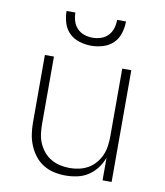

<svg xmlns="http://www.w3.org/2000/svg" viewBox="-84 -820 769 897"><g transform="rotate(10 300.0 -371.0)"><path d="M287 8Q259 8 232 2Q205 -4 181.5 -18.5Q158 -33 141 -55Q124 -77 113.5 -102.5Q103 -128 99 -155Q95 -182 95 -210V-530H138V-210Q138 -187 141 -164Q144 -141 153 -120Q162 -99 177 -81Q192 -63 212 -51.5Q232 -40 254.5 -35Q277 -30 300 -30Q323 -30 345.5 -35Q368 -40 388 -51.5Q408 -63 423 -81Q438 -99 447 -120Q456 -141 459 -164Q462 -187 462 -210V-530H505V0H462V-107Q452 -80 435 -57.5Q418 -35 394.5 -19.5Q371 -4 343 2Q315 8 287 8ZM300 -610Q272 -610 244 -618.5Q216 -627 196 -646.5Q176 -666 167.5 -694Q159 -722 159 -750H201Q201 -730 207 -710Q213 -690 227 -675.5Q241 -661 260.5 -654.5Q280 -648 300 -648Q320 -648 339.5 -654.5Q359 -661 373 -675.5Q387 -690 393 -710Q399 -730 399 -750H441Q441 -722 432.5 -694Q424 -666 404 -646.5Q384 -627 356 -618.5Q328 -610 300 -610Z"/></g></svg>

Font: Iosevka Curly XLtEx
Style: Regular
Weight: 200
Width: 7
Monospace: yes
Designer: Belleve Invis
Foundry: Belleve Invis
Version: Version 11.1.0; ttfautohint (v1.8.3)